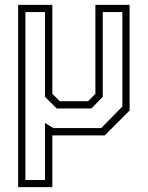

<svg xmlns="http://www.w3.org/2000/svg" viewBox="-20 -560 611 794"><path d="M55 214V-540H196.5V-172L227 -141.5H344L374.5 -172V-540H516V-103L413 0H196.5V214ZM85 184.5H166V-51.5L200.5 -30.5H398.5L486 -119.5V-510H405V-159.5L358 -111.5H214.5L166 -159.5V-510H85Z"/></svg>

Font: Tourney Thin Light
Style: Regular
Weight: 300
Version: Version 1.015